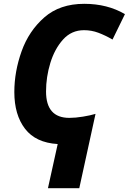

<svg xmlns="http://www.w3.org/2000/svg" viewBox="-20 -745 674 1005"><path d="M231 240H395L480 -149Q454 -141 414.5 -134.5Q375 -128 343 -128Q221 -128 221 -266Q221 -342 243.5 -415.5Q266 -489 310 -538Q354 -587 420 -587Q459 -587 495 -573.5Q531 -560 569 -538L634 -671Q542 -725 421 -725Q293 -725 212 -654Q131 -583 93 -476.5Q55 -370 55 -263Q55 -144 111 -71Q167 2 282 9Z"/></svg>

Font: Noto Sans Display Extra
Style: Italic
Weight: 800
Italic angle: -12°
Designer: Monotype Design Team
Foundry: Monotype Imaging Inc.
Version: Version 1.900